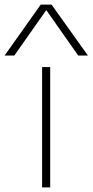

<svg xmlns="http://www.w3.org/2000/svg" viewBox="-77 -810 400 830"><path d="M105 0V-520H140V0ZM-57 -570 99 -790H146L303 -570H261L124 -765H122L-15 -570Z"/></svg>

Font: M PLUS 2 Thin ExtraLight
Style: Regular
Weight: 250
Version: Version 1.001